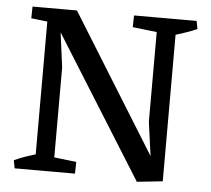

<svg xmlns="http://www.w3.org/2000/svg" viewBox="-49 -703 843 767"><g transform="rotate(5 372.5 -319.5)"><path d="M527 11 158 -579 161 -650H229L587 -73L594 -24ZM36 0 30 -32Q53 -43 78.5 -51.5Q104 -60 129 -67L130 0ZM138 0 141 -63 279 -47 278 0ZM115 0V-650H229L166 -600L190 -418V0ZM188 -587 50 -603 51 -650H191ZM527 11 579 -50 554 -232V-650H630V0ZM595 -587 457 -603 458 -650H598ZM616 -583 615 -650H709L715 -618Q693 -608 667 -599.5Q641 -591 616 -583Z"/></g></svg>

Font: Eczar
Style: Regular
Weight: 400
Designer: Vaibhav Singh
Foundry: Rosetta Type Foundry
Version: Version 2.000